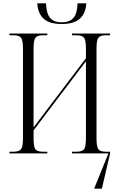

<svg xmlns="http://www.w3.org/2000/svg" viewBox="-20 -914 714 1144"><path d="M348 -771Q274 -771 240 -802.5Q206 -834 202 -894H254Q257 -830 280 -805.5Q303 -781 348 -781Q393 -781 416.5 -806Q440 -831 442 -894H494Q491 -835 456 -803Q421 -771 348 -771ZM36 0V-10H59Q94 -10 105.5 -25Q117 -40 117 -91V-624Q117 -674 105.5 -689Q94 -704 59 -704H36V-714H262V-704H237Q202 -704 191 -689Q180 -674 180 -623V-155L492 -567V-625Q492 -674 480.5 -689Q469 -704 435 -704H409V-714H636V-704H612Q577 -704 566 -689Q555 -674 555 -625V-90Q555 -40 566 -25Q577 -10 612 -10H636V0L587 210H541L626 0H409V-10H435Q470 -10 481 -25Q492 -40 492 -91V-549L180 -137V-90Q180 -40 190.5 -25Q201 -10 237 -10H262V0Z"/></svg>

Font: Noto Serif Display Condensed Light
Style: Regular
Weight: 300
Width: 3
Designer: Monotype Design Team
Foundry: Monotype Imaging Inc.
Version: Version 2.009